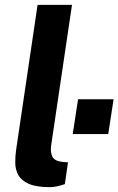

<svg xmlns="http://www.w3.org/2000/svg" viewBox="-20 -763 488 792"><path d="M186 9Q130 9 99.2 -4.5Q68.5 -18 56 -40.2Q43.5 -62.5 43 -89.8Q42.5 -117 46.5 -145L135 -743H277L191 -163Q187 -134.5 196.2 -116.5Q205.5 -98.5 238 -95L260.5 -93.5L247.5 -3.5Q232 2 216 5.5Q200 9 186 9ZM280 -210 302 -353.5H448.5L426.5 -210Z"/></svg>

Font: Public Sans
Style: Bold Italic
Weight: 700
Italic angle: -8°
Designer: The Public Sans project authors (U.S. Web Design System). Libre Franklin designed by Pablo Impallari and Rodrigo Fuenzal
Version: Version 1.008; ttfautohint (v1.8.1) -l 8 -r 50 -G 200 -x 14 